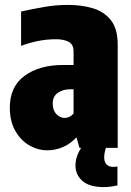

<svg xmlns="http://www.w3.org/2000/svg" viewBox="-20 -603 535 783"><path d="M174 10Q134 10 99 -10.5Q64 -31 42 -70Q20 -109 20 -164Q20 -250 80.5 -294Q141 -338 237 -338H280V-393Q280 -422 260 -432.5Q240 -443 209 -443Q171 -443 136 -436Q101 -429 66 -416V-556Q111 -566 159.5 -574.5Q208 -583 257 -583Q312 -583 358 -569.5Q404 -556 432 -521Q460 -486 460 -421V0H304L292 -43Q267 -16 236 -3Q205 10 174 10ZM244 -122Q264 -122 280 -140V-239H267Q237 -239 216 -224.5Q195 -210 195 -181Q195 -153 210 -137.5Q225 -122 244 -122ZM404 160Q342 160 313.5 132.5Q285 105 288 64Q291 23 323 -16H417Q398 36 409 59.5Q420 83 459 76V153Q446 156 431.5 158Q417 160 404 160Z"/></svg>

Font: Protest Strike
Style: Regular
Weight: 400
Designer: Octavio Pardo
Foundry: Ashler Design
Version: Version 2.005; ttfautohint (v1.8.4.7-5d5b)